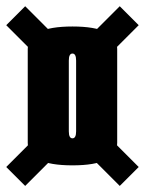

<svg xmlns="http://www.w3.org/2000/svg" viewBox="-20 -626 466 616"><path d="M212.5 -95.5Q69 -95.5 69 -167.6Q69 -239.8 69 -318Q69 -396.2 69 -468.6Q69 -541 212.5 -541Q356 -541 356 -468.6Q356 -396.2 356 -318Q356 -239.8 356 -167.6Q356 -95.5 212.5 -95.5ZM60.8 -29.5 0 -90.2 129.2 -219.5 190 -158.8ZM364.2 -29.5 235 -158.8 295.8 -219.5 425 -90.2ZM212.5 -182.2Q224.2 -182.2 224.2 -204.6Q224.2 -227 224.2 -318Q224.2 -409 224.2 -431.6Q224.2 -454.2 212.5 -454.2Q200.8 -454.2 200.8 -431.6Q200.8 -409 200.8 -318Q200.8 -227 200.8 -204.6Q200.8 -182.2 212.5 -182.2ZM129.2 -416 0 -545.2 60.8 -606 190 -476.8ZM295.8 -416 235 -476.8 364.2 -606 425 -545.2Z"/></svg>

Font: Anybody UltraCondensed Thin
Style: Regular
Weight: 100
Width: 1
Designer: Tyler Finck
Foundry: Etcetera Type Company
Version: Version 1.110